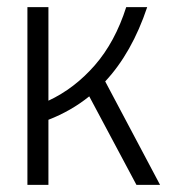

<svg xmlns="http://www.w3.org/2000/svg" viewBox="-20 -520 491 540"><path d="M430.2 0H363.8L231 -249Q180.2 -208 116.2 -183.1V0H57.1V-500H116.2V-236.8Q189.5 -271 246.6 -336.4Q303.7 -401.9 335 -500H394Q351.1 -371.6 275.9 -291Z"/></svg>

Font: LT Hoop Light
Style: Regular
Weight: 300
Designer: Daniel Lyons
Foundry: LyonsType
Version: Version 1.000